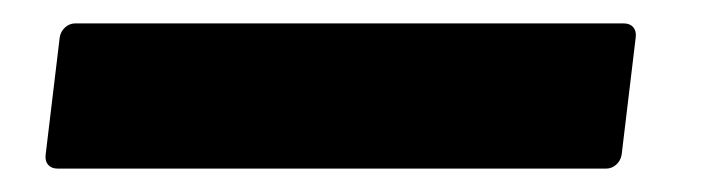

<svg xmlns="http://www.w3.org/2000/svg" viewBox="-20 -144 606 164"><path d="M29 0H498C504 0 510 -5 511 -12L523 -112C524 -119 520 -124 513 -124H44C38 -124 32 -119 31 -112L19 -12C18 -5 22 0 29 0Z"/></svg>

Font: Barlow ExtraBold
Style: Italic
Weight: 800
Italic angle: -7°
Designer: Jeremy Tribby
Foundry: Tribby Type
Version: Version 1.422;hotconv 1.0.109;makeotfexe 2.5.65596